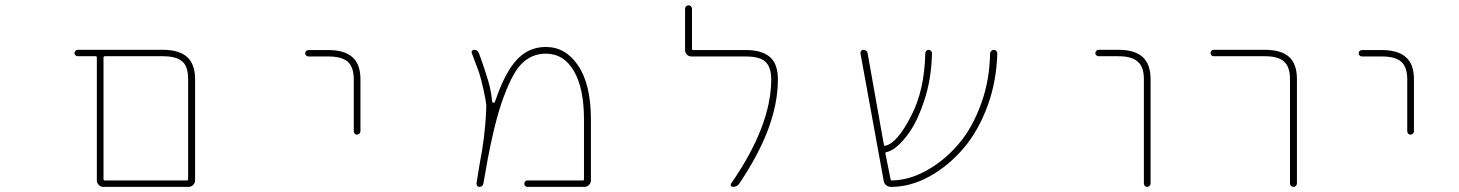

<svg xmlns="http://www.w3.org/2000/svg" viewBox="-20 -733 5540 729"><path d="M372.1 -23.4Q362.3 -23.4 355 -30.8Q347.7 -38.1 347.7 -47.9V-514.6Q347.7 -519.5 342.8 -519.5H275.4Q270.5 -519.5 266.6 -522.9Q262.7 -526.4 262.7 -531.2Q262.7 -536.1 266.6 -540Q270.5 -543.9 275.4 -543.9H598.6Q660.2 -543.9 690.4 -516.6Q720.7 -489.3 720.7 -432.6V-47.9Q720.7 -38.1 713.4 -30.8Q706.1 -23.4 696.3 -23.4ZM373 -52.7Q373 -47.9 377.9 -47.9H690.4Q694.3 -47.9 694.3 -52.7V-432.6Q694.3 -479.5 672.9 -499Q650.4 -519.5 598.6 -519.5H377.9Q373 -519.5 373 -514.6Z M1323.2 -234.4V-431.6Q1323.2 -478.5 1299.8 -499Q1277.3 -518.6 1226.6 -518.6H1151.4Q1146.5 -518.6 1142.6 -522Q1138.7 -525.4 1138.7 -530.8Q1138.7 -536.1 1142.6 -539.6Q1146.5 -543 1151.4 -543H1226.6Q1288.1 -543 1318.4 -515.6Q1348.6 -489.3 1348.6 -431.6V-234.4Q1348.6 -229.5 1344.7 -225.6Q1340.8 -221.7 1335.4 -221.7Q1330.1 -221.7 1326.7 -225.6Q1323.2 -229.5 1323.2 -234.4Z M1982.4 -23.4Q1977.5 -23.4 1974.1 -26.9Q1970.7 -30.3 1970.7 -35.6Q1970.7 -41 1974.1 -44.4Q1977.5 -47.9 1982.4 -47.9H2193.4Q2197.3 -47.9 2197.3 -52.7V-279.3Q2197.3 -397.5 2159.2 -462.9Q2121.1 -529.3 2051.8 -529.3Q1998 -529.3 1959 -489.3Q1920.9 -450.2 1882.8 -337.9Q1847.7 -231.4 1815.4 -36.1Q1812.5 -23.4 1799.8 -23.4Q1794.9 -23.4 1792 -27.3Q1789.1 -31.2 1789.1 -36.1Q1803.7 -127.9 1810.5 -163.1Q1817.4 -203.1 1822.3 -258.8Q1826.2 -305.7 1826.2 -326.2Q1826.2 -330.1 1826.2 -333Q1825.2 -349.6 1815.9 -392.1Q1806.6 -434.6 1798.8 -458Q1791 -478.5 1771.5 -531.2Q1770.5 -532.2 1770.5 -534.2Q1770.5 -537.1 1772.5 -540Q1775.4 -543.9 1780.3 -543.9Q1793.9 -543.9 1798.8 -530.3Q1829.1 -446.3 1839.8 -403.3Q1845.7 -377 1848.6 -348.6Q1848.6 -343.8 1852.5 -343.8L1853.5 -342.8Q1858.4 -342.8 1859.4 -346.7Q1892.6 -445.3 1932.6 -495.1Q1957 -525.4 1986.8 -540Q2016.6 -554.7 2051.8 -554.7Q2089.8 -554.7 2120.6 -537.1Q2151.4 -519.5 2174.8 -484.4Q2223.6 -413.1 2223.6 -279.3V-47.9Q2223.6 -38.1 2216.3 -30.8Q2209 -23.4 2199.2 -23.4Z M2762.7 -23.4Q2757.8 -23.4 2755.4 -27.8Q2752.9 -32.2 2755.9 -36.1Q2908.2 -255.9 2908.2 -431.6Q2908.2 -478.5 2885.7 -499Q2864.3 -518.6 2811.5 -518.6H2605.5Q2594.7 -518.6 2587.9 -525.9Q2581.1 -533.2 2581.1 -543V-700.2Q2581.1 -705.1 2585 -709Q2588.9 -712.9 2594.2 -712.9Q2599.6 -712.9 2603.5 -709Q2607.4 -705.1 2607.4 -700.2V-547.9Q2607.4 -543 2611.3 -543H2811.5Q2874 -543 2904.3 -515.6Q2933.6 -489.3 2933.6 -431.6Q2933.6 -338.9 2894.5 -236.3Q2857.4 -140.6 2787.1 -36.1Q2778.3 -23.4 2762.7 -23.4Z M3363.3 -23.4Q3352.5 -23.4 3344.2 -30.3Q3335.9 -37.1 3335 -47.9L3247.1 -530.3Q3246.1 -535.2 3249.5 -539.6Q3252.9 -543.9 3257.8 -543.9Q3271.5 -543.9 3274.4 -530.3L3335.9 -183.6Q3336.9 -178.7 3340.8 -179.7H3341.8Q3386.7 -189.5 3439.5 -293Q3490.2 -389.6 3493.2 -531.2Q3493.2 -536.1 3497.1 -540Q3501 -543.9 3505.9 -543.9Q3510.7 -543.9 3514.6 -540Q3518.6 -536.1 3518.6 -531.2Q3516.6 -432.6 3489.3 -351.6Q3460 -261.7 3418.9 -211.9Q3378.9 -162.1 3345.7 -155.3H3344.7Q3340.8 -154.3 3341.8 -150.4L3361.3 -52.7Q3362.3 -47.9 3366.2 -47.9Q3431.6 -48.8 3497.1 -85Q3564.5 -122.1 3618.7 -185.1Q3672.9 -248 3706.1 -341.8Q3737.3 -427.7 3739.3 -530.3Q3740.2 -536.1 3744.1 -540Q3748 -543.9 3753.4 -543.9Q3758.8 -543.9 3762.7 -540Q3766.6 -536.1 3766.6 -531.2Q3766.6 -530.3 3766.6 -530.3Q3763.7 -425.8 3731.4 -335.9Q3696.3 -238.3 3639.2 -170.9Q3582 -103.5 3509.8 -63.5Q3437.5 -23.4 3363.3 -23.4Z M4323.2 -36.1V-432.6Q4323.2 -479.5 4299.8 -499Q4277.3 -519.5 4226.6 -519.5H4151.4Q4146.5 -519.5 4142.6 -522.9Q4138.7 -526.4 4138.7 -531.2Q4138.7 -536.1 4142.6 -540Q4146.5 -543.9 4151.4 -543.9H4226.6Q4288.1 -543.9 4318.4 -516.6Q4348.6 -489.3 4348.6 -432.6V-36.1Q4348.6 -31.2 4344.7 -27.3Q4340.8 -23.4 4335.4 -23.4Q4330.1 -23.4 4326.7 -27.3Q4323.2 -31.2 4323.2 -36.1Z M4877.9 -37.1V-432.6Q4877.9 -479.5 4855.5 -499Q4834 -519.5 4782.2 -519.5H4587.9Q4583 -519.5 4579.6 -522.9Q4576.2 -526.4 4576.2 -531.2Q4576.2 -536.1 4579.6 -540Q4583 -543.9 4587.9 -543.9H4782.2Q4844.7 -543.9 4875 -516.6Q4904.3 -489.3 4904.3 -432.6V-37.1Q4904.3 -31.2 4900.4 -27.3Q4896.5 -23.4 4891.1 -23.4Q4885.7 -23.4 4881.8 -27.3Q4877.9 -31.2 4877.9 -37.1Z M5323.2 -234.4V-431.6Q5323.2 -478.5 5299.8 -499Q5277.3 -518.6 5226.6 -518.6H5151.4Q5146.5 -518.6 5142.6 -522Q5138.7 -525.4 5138.7 -530.8Q5138.7 -536.1 5142.6 -539.6Q5146.5 -543 5151.4 -543H5226.6Q5288.1 -543 5318.4 -515.6Q5348.6 -489.3 5348.6 -431.6V-234.4Q5348.6 -229.5 5344.7 -225.6Q5340.8 -221.7 5335.4 -221.7Q5330.1 -221.7 5326.7 -225.6Q5323.2 -229.5 5323.2 -234.4Z"/></svg>

Font: Rounded-X Mgen+ 1m thin
Style: Regular
Weight: 100
Designer: [Source Han Sans]
Ryoko NISHIZUKA  (kana & ideographs); Paul D. Hunt (Latin, Greek & Cyrillic); Wenlong ZHANG  (bopomofo
Version: Version 1.059.20150602